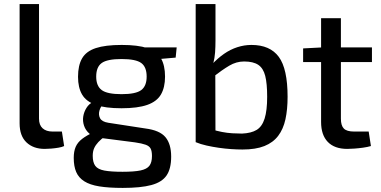

<svg xmlns="http://www.w3.org/2000/svg" viewBox="-20 -720 1865 940"><path d="M171 -700V-139Q171 -108 188.5 -92Q206 -76 237 -76H283L294 -5Q284 0 266.5 3Q249 6 230.5 7.5Q212 9 199 9Q143 9 109.5 -23Q76 -55 76 -116V-700Z M576 -500Q655 -500 701.5 -484.5Q748 -469 768 -434.5Q788 -400 788 -345Q788 -292 768 -257.5Q748 -223 701 -206.5Q654 -190 575 -190Q495 -190 448.5 -206.5Q402 -223 382 -257Q362 -291 362 -344Q362 -400 382 -434.5Q402 -469 449 -484.5Q496 -500 576 -500ZM575 -431Q505 -431 478 -411.5Q451 -392 451 -345Q451 -299 478 -279Q505 -259 575 -259Q645 -259 671.5 -279Q698 -299 698 -345Q698 -392 671.5 -411.5Q645 -431 575 -431ZM845 -488 840 -438 714 -427 679 -488ZM436 -221 489 -214Q473 -200 467 -179Q461 -158 470 -141Q479 -124 510 -119L692 -91Q762 -82 790 -48.5Q818 -15 818 47Q818 106 795.5 139Q773 172 721 186Q669 200 581 200Q512 200 466 192.5Q420 185 392.5 167.5Q365 150 353 122Q341 94 341 53Q341 21 350.5 -1Q360 -23 382 -40Q404 -57 439 -73L502 -104L544 -89L496 -54Q475 -39 461.5 -24.5Q448 -10 441 5.5Q434 21 434 43Q434 75 446.5 92Q459 109 491 115Q523 121 580 121Q637 121 668 114.5Q699 108 711.5 91.5Q724 75 724 44Q724 20 717.5 7.5Q711 -5 693 -11.5Q675 -18 641 -23L470 -45Q437 -49 418 -65.5Q399 -82 391.5 -104.5Q384 -127 387.5 -149.5Q391 -172 403.5 -192Q416 -212 436 -221Z M1211 -500Q1302 -500 1345 -441.5Q1388 -383 1388 -246Q1388 -184 1377.5 -136Q1367 -88 1342 -55Q1317 -22 1274.5 -5Q1232 12 1167 12Q1142 12 1112 10Q1082 8 1051 3.5Q1020 -1 991 -7.5Q962 -14 938 -24L1015 -87Q1041 -79 1066.5 -74Q1092 -69 1117.5 -67.5Q1143 -66 1165 -66Q1210 -68 1236.5 -84Q1263 -100 1275.5 -139.5Q1288 -179 1288 -246Q1288 -311 1278.5 -348.5Q1269 -386 1244.5 -402.5Q1220 -419 1175 -419Q1137 -419 1102.5 -398.5Q1068 -378 1024 -344L1017 -404Q1046 -435 1077 -456.5Q1108 -478 1142 -489Q1176 -500 1211 -500ZM1035 -700V-522Q1035 -491 1033 -463.5Q1031 -436 1024 -409L1034 -395L1035 -19L938 -24V-700Z M1649 -631V-139Q1649 -105 1663.5 -90.5Q1678 -76 1713 -76H1785L1796 -5Q1779 0 1757.5 3Q1736 6 1714.5 7.5Q1693 9 1680 9Q1618 9 1585 -25Q1552 -59 1552 -123V-631ZM1801 -488V-416H1464V-483L1560 -488Z"/></svg>

Font: Exo 2 Medium
Style: Regular
Weight: 500
Designer: Natanael Gama
Foundry: Natanael Gama
Version: Version 2.010